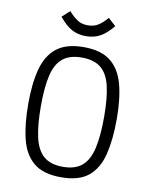

<svg xmlns="http://www.w3.org/2000/svg" viewBox="-89 -862 733 935"><g transform="rotate(10 277.5 -394.5)"><path d="M277.3 7.3Q189.5 7.3 142.1 -31.7Q94.7 -70.8 76.7 -143.8Q58.6 -216.8 58.6 -318.4Q58.6 -420.4 77.9 -491.2Q97.2 -562 144.8 -599.1Q192.4 -636.2 277.3 -636.2Q362.8 -636.2 410.2 -599.1Q457.5 -562 476.8 -491.2Q496.1 -420.4 496.1 -318.4Q496.1 -216.8 478 -143.8Q460 -70.8 412.8 -31.7Q365.7 7.3 277.3 7.3ZM277.3 -44.4Q338.4 -44.4 372.3 -73.7Q406.2 -103 419.9 -163.6Q433.6 -224.1 433.6 -316.9Q433.6 -411.1 419.7 -470Q405.8 -528.8 371.8 -556.6Q337.9 -584.5 277.3 -584.5Q217.3 -584.5 183.1 -556.6Q148.9 -528.8 135 -470Q121.1 -411.1 121.1 -316.9Q121.1 -224.1 134.8 -163.6Q148.4 -103 182.4 -73.7Q216.3 -44.4 277.3 -44.4ZM277.3 -690.4Q237.3 -690.4 206.5 -707.5Q175.8 -724.6 144.5 -763.2L182.1 -797.4Q205.1 -771.5 226.1 -757.8Q247.1 -744.1 277.3 -744.1Q307.6 -744.1 329.3 -758.1Q351.1 -772 372.6 -797.4L410.2 -763.2Q378.9 -724.6 348.1 -707.5Q317.4 -690.4 277.3 -690.4Z"/></g></svg>

Font: Anaheim
Style: Regular
Weight: 400
Designer: Vernon Adams
Foundry: Vernon Adams
Version: Version 2.001